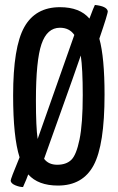

<svg xmlns="http://www.w3.org/2000/svg" viewBox="-20 -739 475 775"><path d="M415 -694Q416 -685 381 -583Q402 -507 402 -357Q402 -154 358 -72Q314 10 214 10Q134 10 94 -35Q90 -24 85.5 -13Q81 -2 77 6.5Q73 15 73 16Q59 16 42 9Q25 2 23 -9Q22 -15 59 -104Q33 -185 33 -354Q33 -549 78 -629.5Q123 -710 222 -710Q302 -710 341 -664Q359 -712 363 -719Q411 -714 415 -694ZM222 -627Q170 -627 147.5 -561Q125 -495 125 -334Q125 -225 132 -178L280 -598Q260 -627 222 -627ZM211 -74Q247 -74 267.5 -93.5Q288 -113 301 -176Q314 -239 314 -355Q314 -462 306 -515Q281 -442 224 -283Q167 -124 158 -98Q176 -74 211 -74Z"/></svg>

Font: Yanone Kaffeesatz
Style: Regular
Weight: 400
Designer: Yanone (Cyrillic: Daniel Pouzeot)
Foundry: Yanone
Version: Version 1.003;PS 001.003;hotconv 1.0.88;makeotf.lib2.5.64775